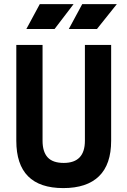

<svg xmlns="http://www.w3.org/2000/svg" viewBox="-20 -914 626 943"><path d="M290.9 9.8Q60.1 9.8 60.1 -222.7V-693.4H189V-222.7Q189 -168.5 214.1 -141.1Q239.3 -113.8 293 -113.8Q397 -113.8 397 -222.7V-693.4H525.9V-222.7Q525.9 -106.4 466.1 -48.3Q406.4 9.8 290.9 9.8ZM317.9 -771.5 383.8 -893.6H553.7L456.1 -771.5ZM109.4 -771.5 175.3 -893.6H341.3L248 -771.5Z"/></svg>

Font: Cascadia Code
Style: Regular
Weight: 400
Monospace: yes
Designer: Aaron Bell
Foundry: Saja Typeworks
Version: Version 2106.017